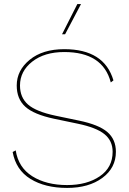

<svg xmlns="http://www.w3.org/2000/svg" viewBox="-20 -911 634 941"><path d="M359 -891H377L299 -743H284ZM295 -670Q491 -670 536 -517L523 -507Q484 -656 295 -656Q198 -656 138 -609Q78 -562 78 -492Q78 -433 117.5 -398.5Q157 -364 252 -344L367 -320Q464 -300 506 -264Q548 -228 548 -167Q548 -88 481.5 -39Q415 10 309 10Q201 10 129.5 -34Q58 -78 42 -166L57 -174Q70 -90 138.5 -47Q207 -4 309 -4Q406 -4 469 -47Q532 -90 532 -167Q532 -221 492 -253.5Q452 -286 360 -305L245 -329Q146 -350 104 -388Q62 -426 62 -492Q62 -566 125.5 -618Q189 -670 295 -670Z"/></svg>

Font: Elaine Sans Thin
Style: Regular
Weight: 250
Designer: Wei Huang
Foundry: Wei Huang
Version: Version 2.001;December 24, 2019;FontCreator 12.0.0.2547 64-b